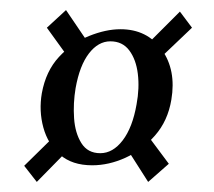

<svg xmlns="http://www.w3.org/2000/svg" viewBox="-20 -393 424 381"><path d="M108 -88 53 -32 28 -64 84 -119ZM112 -284 73 -338 111 -373 149 -317ZM274 -123 315 -68 274 -32 237 -90ZM275 -308 337 -370 361 -338 298 -278ZM163 -65Q123 -65 99 -86Q75 -107 66 -140Q57 -173 63 -208Q71 -252 97 -280Q123 -308 156.5 -321.5Q190 -335 219 -335Q272 -335 301 -294.5Q330 -254 320 -195Q313 -153 287.5 -124Q262 -95 229 -80Q196 -65 163 -65ZM179 -89Q204 -89 223.5 -114.5Q243 -140 251 -186Q257 -218 253.5 -246.5Q250 -275 236.5 -293Q223 -311 199 -311Q175 -311 156.5 -287Q138 -263 130 -218Q125 -188 127 -158.5Q129 -129 141.5 -109Q154 -89 179 -89Z"/></svg>

Font: Cormorant Light
Style: Bold Italic
Weight: 700
Italic angle: -10°
Version: Version 4.000